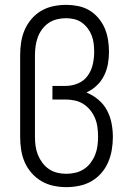

<svg xmlns="http://www.w3.org/2000/svg" viewBox="-20 -763 540 791"><path d="M253 8Q227 8 200.5 2.5Q174 -3 151 -16.5Q128 -30 110 -50.5Q92 -71 81.5 -95.5Q71 -120 67 -146.5Q63 -173 63 -200V-535Q63 -562 67 -588.5Q71 -615 81.5 -639.5Q92 -664 109.5 -684.5Q127 -705 150 -718.5Q173 -732 199.5 -737.5Q226 -743 253 -743Q277 -743 302 -738Q327 -733 348 -720.5Q369 -708 385.5 -688.5Q402 -669 411.5 -646.5Q421 -624 425 -599Q429 -574 429 -550Q429 -524 424.5 -499Q420 -474 408.5 -451Q397 -428 378.5 -410.5Q360 -393 336 -382Q363 -371 385 -352.5Q407 -334 420.5 -309Q434 -284 439.5 -255.5Q445 -227 445 -199Q445 -172 440.5 -145.5Q436 -119 425.5 -94.5Q415 -70 397 -49.5Q379 -29 356 -16Q333 -3 306.5 2.5Q280 8 253 8ZM253 -47Q272 -47 291 -51.5Q310 -56 326 -66.5Q342 -77 353.5 -92.5Q365 -108 372 -125.5Q379 -143 381.5 -162Q384 -181 384 -200Q384 -219 381.5 -238.5Q379 -258 371.5 -276Q364 -294 352 -309Q340 -324 323.5 -334.5Q307 -345 288 -349Q269 -353 250 -353H196V-409H250Q276 -409 300.5 -419Q325 -429 340.5 -450Q356 -471 362 -497Q368 -523 368 -549Q368 -566 366 -583Q364 -600 358 -616Q352 -632 341.5 -646Q331 -660 317 -670Q303 -680 286 -684Q269 -688 252 -688Q233 -688 214.5 -683.5Q196 -679 180.5 -668.5Q165 -658 153.5 -642.5Q142 -627 135.5 -609Q129 -591 126.5 -572.5Q124 -554 124 -535V-200Q124 -181 126.5 -162Q129 -143 136 -125.5Q143 -108 154.5 -92.5Q166 -77 181.5 -66.5Q197 -56 215.5 -51.5Q234 -47 253 -47Z"/></svg>

Font: Iosevka Curly Slab Light
Style: Regular
Weight: 300
Monospace: yes
Designer: Belleve Invis
Foundry: Belleve Invis
Version: Version 22.1.2; ttfautohint (v1.8.4)